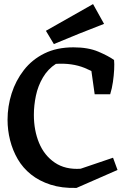

<svg xmlns="http://www.w3.org/2000/svg" viewBox="-20 -906 612 941"><path d="M355 15Q283 17 227.5 -1Q172 -19 132 -51Q92 -83 67 -126Q42 -169 29.5 -218.5Q17 -268 17 -319Q17 -385 37 -448Q57 -511 97 -562.5Q137 -614 197.5 -644Q258 -674 340 -674Q412 -674 461.5 -653Q511 -632 539 -612L511 -502Q457 -548 395 -573Q333 -598 254 -593Q215 -568 190.5 -526.5Q166 -485 156 -437Q146 -389 146 -343Q146 -267 171.5 -205.5Q197 -144 248.5 -109Q300 -74 375 -79L534 -133L556 -73ZM444 -444 425 -579 539 -612Q541 -594 539.5 -565Q538 -536 533.5 -504.5Q529 -473 520 -444ZM244 -690 205 -755 436 -886 490 -789Q427 -765 366.5 -740.5Q306 -716 244 -690Z"/></svg>

Font: Eczar Medium
Style: Regular
Weight: 500
Designer: Vaibhav Singh
Foundry: Rosetta Type Foundry
Version: Version 2.000